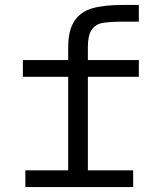

<svg xmlns="http://www.w3.org/2000/svg" viewBox="-20 -760 640 780"><path d="M83 -68H257V-448H73V-516H257V-567Q257 -637 282.5 -675Q308 -713 355.5 -726.5Q403 -740 482 -740H544V-672H481Q424 -672 395.5 -666.5Q367 -661 352 -638.5Q337 -616 337 -568V-516H544V-448H337V-68H521V0H83Z"/></svg>

Font: iA Writer Duo S
Style: Regular
Weight: 400
Designer: Mike Abbink, Paul van der Laan, Pieter van Rosmalen, Oliver Reichenstein
Foundry: Bold Monday and Information Architects Inc.
Version: Version 2.000